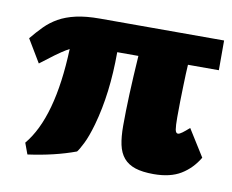

<svg xmlns="http://www.w3.org/2000/svg" viewBox="-62 -557 791 655"><g transform="rotate(10 334.0 -230.0)"><path d="M150.4 -359.9Q138.2 -353.5 124.8 -344.5Q111.3 -335.4 103.5 -329.6L55.2 -293L7.8 -372.1Q27.3 -396 47.1 -416Q66.9 -436 92 -450.2Q117.2 -464.4 151.4 -472.2Q185.5 -480 234.4 -480H664.1V-377H557.1Q556.2 -364.3 555.4 -345Q554.7 -325.7 554 -301.8Q553.2 -277.8 552.7 -250.2Q552.2 -222.7 552.2 -194.3Q552.2 -165 554.4 -152.3Q556.6 -139.6 564 -139.6Q569.3 -139.6 578.6 -146.5Q587.9 -153.3 602.1 -166L660.2 -73.2Q636.7 -33.7 600.1 -11.5Q563.5 10.7 505.9 10.7Q467.3 10.7 442.1 2.4Q417 -5.9 402.1 -23.4Q387.2 -41 381.3 -68.4Q375.5 -95.7 375.5 -133.8Q375.5 -182.6 377.9 -242.9Q380.4 -303.2 385.3 -377.4H312Q312 -234.4 280.3 -122.1Q267.6 -77.6 254.9 -52.5Q242.2 -27.3 235.8 -20Q163.6 6.8 70.8 19.5L56.6 -19Q141.6 -120.6 150.4 -359.9Z"/></g></svg>

Font: Tienne Black
Style: Regular
Weight: 900
Designer: vernon adams
Foundry: vernon adams
Version: Version 001.001